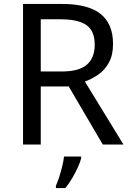

<svg xmlns="http://www.w3.org/2000/svg" viewBox="-20 -734 662 975"><path d="M294 -714Q427 -714 490.5 -663.5Q554 -613 554 -511Q554 -454 533 -416Q512 -378 479.5 -355.5Q447 -333 411 -320L607 0H502L329 -295H187V0H97V-714ZM289 -636H187V-371H294Q381 -371 421 -405.5Q461 -440 461 -507Q461 -577 419 -606.5Q377 -636 289 -636ZM392 70Q388 88 375.5 115.5Q363 143 346.5 171Q330 199 312 221H264V209Q272 192 280.5 165.5Q289 139 296 110.5Q303 82 305 61H392Z"/></svg>

Font: Noto Sans Tirhuta
Style: Regular
Weight: 400
Designer: Monotype Design Team
Foundry: Monotype Imaging Inc.
Version: Version 2.003; ttfautohint (v1.8.4.7-5d5b)